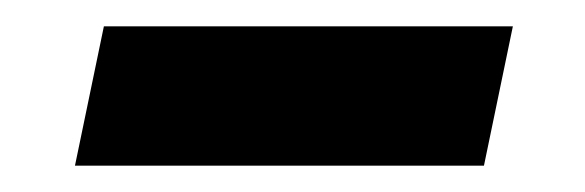

<svg xmlns="http://www.w3.org/2000/svg" viewBox="-20 -339 445 146"><path d="M37 -213 59 -319H370L348 -213Z"/></svg>

Font: Mona Sans ExtraLight SemiBold
Style: Italic
Weight: 600
Italic angle: -11.6951°
Version: Version 2.000